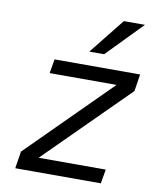

<svg xmlns="http://www.w3.org/2000/svg" viewBox="-82 -780 675 842"><g transform="rotate(10 256.0 -359.0)"><path d="M495 -718 341 -560H275L401 -718ZM131 -500H512L500 -424L137 -63H436L425 0H44L56 -76L418 -437H120Z"/></g></svg>

Font: Overused Grotesk
Style: Italic
Weight: 400
Italic angle: -10°
Version: Version 0.003